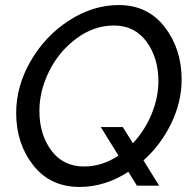

<svg xmlns="http://www.w3.org/2000/svg" viewBox="-20 -735 760 760"><path d="M699 -420Q699 -332 658 -247Q617 -162 548 -100L610 0H522L488 -55Q396 5 295 5Q179 5 111.5 -81Q44 -167 44 -288Q44 -394 101.5 -493.5Q159 -593 253.5 -654Q348 -715 450 -715Q565 -715 632 -628Q699 -541 699 -420ZM313 -76Q384 -76 449 -119L379 -232H466L506 -168Q553 -218 580 -283.5Q607 -349 607 -413Q607 -506 560 -570Q513 -634 431 -634Q352 -634 283 -583Q214 -532 175 -454Q136 -376 136 -296Q136 -203 183 -139.5Q230 -76 313 -76Z"/></svg>

Font: Raleway-v4020 Medium
Style: Italic
Weight: 500
Italic angle: -12°
Designer: Matt McInerney, Pablo Impallari, Rodrigo Fuenzalida
Foundry: Matt McInerney, Pablo Impallari, Rodrigo Fuenzalida
Version: Version 4.020;PS 004.020;hotconv 1.0.88;makeotf.lib2.5.64775